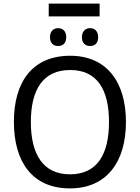

<svg xmlns="http://www.w3.org/2000/svg" viewBox="-20 -1034 775 1064"><path d="M532 -1014H250V-943H532ZM302 -878C278 -878 257 -862 257 -828C257 -793 278 -779 302 -779C327 -779 347 -793 347 -828C347 -862 327 -878 302 -878ZM479 -878C455 -878 434 -862 434 -828C434 -793 455 -779 479 -779C504 -779 524 -793 524 -828C524 -862 504 -878 479 -878ZM678 -358C678 -580 571 -725 369 -725C158 -725 57 -578 57 -359C57 -138 158 10 368 10C571 10 678 -137 678 -358ZM151 -358C151 -538 219 -646 369 -646C518 -646 584 -538 584 -358C584 -178 518 -68 368 -68C219 -68 151 -178 151 -358Z"/></svg>

Font: Noto Sans Thai
Style: Regular
Weight: 400
Designer: Monotype Design Team
Foundry: Monotype Imaging Inc.
Version: Version 1.901